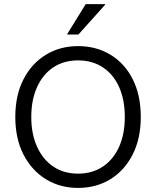

<svg xmlns="http://www.w3.org/2000/svg" viewBox="-20 -911 765 941"><path d="M362.5 10Q274.2 10 204.6 -32.9Q135 -75.8 95 -153.8Q55 -231.7 55 -337.5Q55 -444.2 95 -522.1Q135 -600 204.6 -642.5Q274.2 -685 362.5 -685Q451.7 -685 521.2 -642.9Q590.8 -600.8 630.4 -522.9Q670 -445 670 -337.5Q670 -231.7 630 -153.3Q590 -75 520.8 -32.5Q451.7 10 362.5 10ZM362.5 -60Q432.5 -60 484.2 -94.6Q535.8 -129.2 563.8 -191.7Q591.7 -254.2 591.7 -337.5Q591.7 -421.7 563.8 -484.2Q535.8 -546.7 484.2 -580.8Q432.5 -615 362.5 -615Q292.5 -615 241.2 -580.8Q190 -546.7 161.7 -484.2Q133.3 -421.7 133.3 -337.5Q133.3 -254.2 161.7 -191.7Q190 -129.2 241.2 -94.6Q292.5 -60 362.5 -60ZM310 -741.7V-745L400 -890.8H495V-887.5L364.2 -741.7Z"/></svg>

Font: Funnel Sans Light
Style: Regular
Weight: 300
Designer: NORD ID, Kristian Moeller
Foundry: Dicotype
Version: Version 1.000